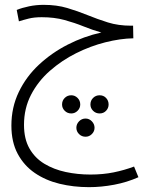

<svg xmlns="http://www.w3.org/2000/svg" viewBox="-20 -501 631 792"><path d="M347 271Q283 271 225.5 257Q168 243 123.5 212.5Q79 182 53 133.5Q27 85 27 17Q27 -58 57.5 -121.5Q88 -185 140.5 -234Q193 -283 259.5 -317Q326 -351 398 -367Q362 -377 325 -392Q288 -407 246 -418.5Q204 -430 152 -430Q121 -430 99 -424.5Q77 -419 58 -413L49 -460Q71 -469 100 -475Q129 -481 160 -481Q214 -481 257.5 -468Q301 -455 341.5 -438.5Q382 -422 425 -408.5Q468 -395 521 -395H529L530 -343Q476 -342 414.5 -326.5Q353 -311 294 -281.5Q235 -252 186 -209Q137 -166 108 -110Q79 -54 79 14Q79 72 101.5 111.5Q124 151 163 174.5Q202 198 251 208.5Q300 219 353 219Q405 219 449 210Q493 201 533 186L551 230Q504 251 451 261Q398 271 347 271ZM274 -33Q258 -33 247 -44Q236 -55 236 -70Q236 -86 247 -97Q258 -108 274 -108Q289 -108 300 -97Q311 -86 311 -70Q311 -55 300 -44Q289 -33 274 -33ZM391 -33Q375 -33 364 -44Q353 -55 353 -70Q353 -86 364 -97Q375 -108 391 -108Q407 -108 417.5 -97Q428 -86 428 -70Q428 -55 417.5 -44Q407 -33 391 -33ZM333 63Q317 63 306 52Q295 41 295 26Q295 11 306 -0.5Q317 -12 333 -12Q348 -12 359 -0.5Q370 11 370 26Q370 41 359 52Q348 63 333 63Z"/></svg>

Font: Noto Sans Arabic UI SmCn Lt
Style: Regular
Weight: 300
Width: 4
Designer: Monotype Design Team, Nadine Chahine and Nizar Qandah
Foundry: Monotype Imaging Inc.
Version: Version 2.010; ttfautohint (v1.8.4.7-5d5b)